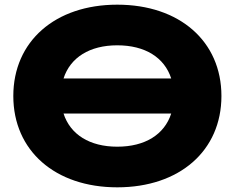

<svg xmlns="http://www.w3.org/2000/svg" viewBox="-20 -786 1005 822"><path d="M482 16C749 16 928 -141 928 -375C928 -609 749 -766 482 -766C216 -766 37 -609 37 -375C37 -141 216 16 482 16ZM482 -158C364 -158 281 -210 252 -300H713C684 -210 601 -158 482 -158ZM482 -592C601 -592 684 -540 713 -450H252C281 -540 364 -592 482 -592Z"/></svg>

Font: Bounded
Style: Bold
Weight: 700
Designer: Vlad Churkin
Version: Version 3.0